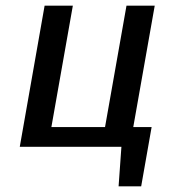

<svg xmlns="http://www.w3.org/2000/svg" viewBox="-20 -520 605 680"><path d="M400 140 410 0H50L138 -500H238L162 -70H352L428 -500H528L452 -70H517L480 140Z"/></svg>

Font: Scada
Style: Italic
Weight: 400
Italic angle: -10°
Designer: Jovanny Lemonad
Foundry: Jovanny Lemonad
Version: Version 4.100;PS 004.100;hotconv 1.0.88;makeotf.lib2.5.64775